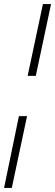

<svg xmlns="http://www.w3.org/2000/svg" viewBox="-58 -763 271 944"><path d="M78 -390 153 -743H193L118 -390ZM-38 161 35 -192H75L0 161Z"/></svg>

Font: Saira Ultra Condensed ExLight
Style: Italic
Weight: 200
Width: 1
Italic angle: -12°
Designer: Hector Gatti with collaboration of the Omnibus-Type team
Foundry: Omnibus-Type
Version: Version 1.001; ttfautohint (v1.8)